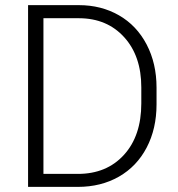

<svg xmlns="http://www.w3.org/2000/svg" viewBox="-20 -731 695 751"><path d="M89.8 0V-710.9H288.6Q376 -710.9 445.3 -671.1Q514.6 -631.3 553.5 -557.1Q592.3 -482.9 592.3 -388.2V-322.8Q592.3 -227.5 553.7 -153.8Q515.1 -80.1 445.1 -40Q375 0 284.2 0ZM149.9 -659.7V-50.8H284.7Q397 -50.8 464.8 -125.2Q532.7 -199.7 532.7 -326.7V-389.2Q532.7 -511.7 465.8 -585.4Q398.9 -659.2 289.6 -659.7Z"/></svg>

Font: SteelSelectRoboto
Style: Regular
Weight: 300
Designer: Google
Version: Version 2.137; 2017